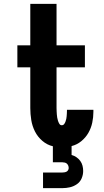

<svg xmlns="http://www.w3.org/2000/svg" viewBox="-20 -755 540 995"><path d="M203 220V139H303Q309 139 314.5 138Q320 137 325 134.5Q330 132 333 126.5Q336 121 336 116Q336 109 333.5 103Q331 97 326.5 93Q322 89 315.5 87.5Q309 86 303 86H254V3Q224 -4 199.5 -25Q175 -46 161 -74Q147 -102 142 -133Q137 -164 137 -195V-406H70V-520H137V-735H273V-520H420V-406H273V-195Q273 -187 273.5 -178.5Q274 -170 274.5 -162Q275 -154 276.5 -145.5Q278 -137 280.5 -129Q283 -121 287.5 -113.5Q292 -106 300 -106Q308 -106 312.5 -112Q317 -118 319.5 -125Q322 -132 323.5 -139Q325 -146 325.5 -153Q326 -160 326.5 -167.5Q327 -175 327 -182V-186H464V-175Q464 -147 458 -119Q452 -91 438 -66.5Q424 -42 401.5 -23.5Q379 -5 351 2V48Q365 52 376.5 60Q388 68 396 79Q404 90 407.5 103.5Q411 117 411 131Q411 151 403 169.5Q395 188 378.5 199.5Q362 211 342.5 215.5Q323 220 303 220Z"/></svg>

Font: Iosevka SS18 Heavy
Style: Regular
Weight: 900
Monospace: yes
Designer: Belleve Invis
Foundry: Belleve Invis
Version: Version 25.1.1; ttfautohint (v1.8.4)